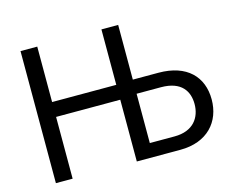

<svg xmlns="http://www.w3.org/2000/svg" viewBox="-99 -854 1212 997"><g transform="rotate(-15 507.0 -355.0)"><path d="M85 0H175V-332H520V0H754C901 0 979 -92 979 -211C979 -333 900 -416 748 -416H610V-710H520V-412H175V-710H85ZM610 -75V-340H741C852 -340 887 -278 887 -211C887 -139 845 -75 743 -75Z"/></g></svg>

Font: FIGSv2-sans-serif Medium
Style: Regular
Weight: 500
Designer: Matt McInerney, Pablo Impallari, Rodrigo Fuenzalida,Mirko Velimirovic
Foundry: Matt McInerney, Pablo Impallari, Rodrigo Fuenzalida
Version: Version 4.021;hotconv 1.0.109;makeotfexe 2.5.65596